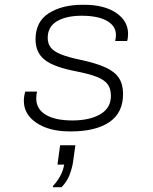

<svg xmlns="http://www.w3.org/2000/svg" viewBox="-20 -541 640 805"><path d="M273 10Q187 10 133.5 -25.5Q80 -61 80 -118Q80 -128 81.5 -137.5Q83 -147 86 -157H136Q134 -152 133 -144.5Q132 -137 132 -128Q132 -84 171.5 -60Q211 -36 284 -36Q356 -36 400.5 -62Q445 -88 445 -139Q445 -169 431.5 -187.5Q418 -206 386.5 -218.5Q355 -231 299 -242Q205 -260 167 -290.5Q129 -321 129 -376Q129 -450 184.5 -485.5Q240 -521 327 -521H332Q417 -521 467 -487Q517 -453 517 -399Q517 -392 516 -383.5Q515 -375 513 -369H463Q465 -378 465.5 -384Q466 -390 466 -395Q466 -432 428.5 -453.5Q391 -475 322 -475Q258 -475 219 -452Q180 -429 180 -382Q180 -358 193 -341.5Q206 -325 236 -313Q266 -301 318 -290Q384 -276 423 -258Q462 -240 479 -213.5Q496 -187 496 -147Q496 -68 438.5 -29Q381 10 277 10ZM202 244V239Q220 220 232.5 197Q245 174 249 149H221L232 68H296L286 140Q282 165 271.5 192.5Q261 220 238 244Z"/></svg>

Font: Chivo Mono Medium Thin
Style: Italic
Weight: 250
Italic angle: -8.05°
Monospace: yes
Version: Version 1.008